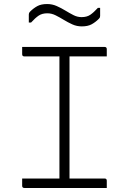

<svg xmlns="http://www.w3.org/2000/svg" viewBox="-20 -933 640 953"><path d="M510 0H101Q90 0 90 -11V-47H275V-653H101Q90 -653 90 -664V-700H499Q510 -700 510 -689V-653H325V-47H499Q510 -47 510 -36ZM385 -848Q411 -848 428 -859.5Q445 -871 466 -894H477V-854Q477 -851 476 -847.5Q475 -844 470 -839Q454 -823 435 -812.5Q416 -802 386 -802Q361 -802 339 -812Q317 -822 296.5 -834.5Q276 -847 256 -857Q236 -867 215 -867Q189 -867 172 -855.5Q155 -844 134 -821H123V-861Q123 -863 124 -867Q125 -871 130 -876Q146 -892 165 -902.5Q184 -913 214 -913Q239 -913 261.5 -903Q284 -893 304.5 -880.5Q325 -868 344.5 -858Q364 -848 385 -848Z"/></svg>

Font: Recursive Mn Lnr St Lt
Style: Regular
Weight: 300
Monospace: yes
Version: Version 1.079;hotconv 1.0.112;makeotfexe 2.5.65598; ttfautoh